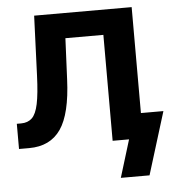

<svg xmlns="http://www.w3.org/2000/svg" viewBox="-51 -593 723 797"><g transform="rotate(-5 310.5 -195.0)"><path d="M9.8 0V-105H27.8Q55.7 -105 73 -121.3Q90.3 -137.7 99.1 -179.4Q107.9 -221.2 110.8 -296.9L120.6 -545.9H526.9V0H399.9V-441.4H241.7L233.9 -270.5Q228 -127.4 184.1 -63.7Q140.1 0 52.2 0ZM420.4 156.2 468.3 0H431.2V-104.5H620.6L540 156.2Z"/></g></svg>

Font: Inter SemiBold
Style: Regular
Weight: 600
Designer: Rasmus Andersson
Foundry: rsms
Version: Version 4.001;git-9221beed3